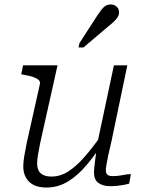

<svg xmlns="http://www.w3.org/2000/svg" viewBox="-20 -829 647 858"><path d="M159 -187Q153 -157 149.5 -136Q146 -115 146 -98Q146 -80 152.5 -67Q159 -54 173.5 -47Q188 -40 210 -40Q249 -40 284.5 -62.5Q320 -85 357 -127Q394 -169 435 -228L447 -200Q407 -139 367 -91.5Q327 -44 283 -17.5Q239 9 188 9Q136 9 110 -17Q84 -43 84 -85Q84 -106 88.5 -131.5Q93 -157 99 -188L158 -452Q161 -464 153 -471.5Q145 -479 128 -485Q111 -491 85 -495L75 -497L83 -537H237ZM478 -197Q469 -160 463.5 -134Q458 -108 455.5 -92Q453 -76 453 -68Q453 -54 460.5 -48Q468 -42 482 -42Q507 -42 528.5 -46.5Q550 -51 565 -51L557 -8Q546 -5 532 -2.5Q518 0 503 1.5Q488 3 472 3Q440 3 420 -11.5Q400 -26 400 -58Q400 -67 401.5 -82.5Q403 -98 406 -120Q409 -142 413 -169L411 -170L489 -537H549ZM413 -757Q424 -773 432.5 -784.5Q441 -796 451 -802.5Q461 -809 474 -809Q491 -809 501.5 -799Q512 -789 512 -774Q512 -762 505.5 -752Q499 -742 489 -732.5Q479 -723 465 -712L353 -617H331L335 -636Z"/></svg>

Font: Roboto Serif ExtraLight
Style: Italic
Weight: 250
Italic angle: -10°
Designer: Greg Gazdowicz
Foundry: Commercial Type
Version: Version 1.008